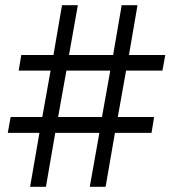

<svg xmlns="http://www.w3.org/2000/svg" viewBox="-20 -720 667 740"><path d="M449 -700 416 -508H246L280 -700H219L186 -508H62L52 -448H175L143 -269H21L10 -208H132L96 0H157L193 -208H363L326 0H387L423 -208H564L574 -269H434L466 -448H606L617 -508H477L510 -700ZM405 -448 373 -269H204L236 -448Z"/></svg>

Font: Unageo
Style: Light
Weight: 300
Designer: Richard Sepsi
Foundry: Richard Sepsi
Version: Version 2.000